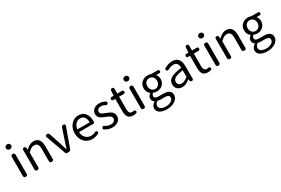

<svg xmlns="http://www.w3.org/2000/svg" viewBox="121 -2239 5787 3955"><g transform="rotate(-30 3014.0 -261.5)"><path d="M182.6 -498V-44.9Q182.6 0 137.7 0Q91.8 0 91.8 -44.9V-498Q91.8 -543 137.7 -543Q182.6 -543 182.6 -498ZM201.2 -713.9Q201.2 -688.5 182.6 -671.9Q164.1 -655.3 137.7 -655.3Q110.4 -655.3 92.8 -671.9Q75.2 -688.5 75.2 -713.9Q75.2 -741.2 92.8 -757.3Q110.4 -773.4 137.7 -773.4Q165 -773.4 183.1 -757.3Q201.2 -741.2 201.2 -713.9Z M366.2 -44.9V-505.9Q366.2 -543 405.3 -543Q440.4 -543 445.3 -507.8L449.2 -464.8H452.1Q545.9 -556.6 634.8 -556.6Q800.8 -556.6 800.8 -343.8V-44.9Q800.8 0 755.9 0Q709 0 709 -44.9V-332Q709 -408.2 684.6 -442.4Q660.2 -476.6 606.4 -476.6Q567.4 -476.6 534.2 -457Q501 -437.5 457 -393.6V-44.9Q457 0 412.1 0Q366.2 0 366.2 -44.9Z M1153.3 0H1117.2Q1093.8 0 1085.9 -22.5L918 -489.3Q899.4 -543 955.1 -543Q993.2 -543 1004.9 -506.8L1094.7 -234.4Q1135.7 -104.5 1145.5 -74.2H1149.4Q1156.2 -94.7 1173.8 -149.9Q1191.4 -205.1 1200.2 -234.4L1292 -508.8Q1301.8 -543 1338.9 -543Q1392.6 -543 1375 -491.2L1214.8 -43Q1200.2 0 1153.3 0Z M1917 -301.8Q1917 -284.2 1916.5 -275.9Q1916 -267.6 1909.7 -258.8Q1903.3 -250 1890.6 -250H1546.9Q1550.8 -163.1 1600.6 -111.3Q1650.4 -59.6 1727.5 -59.6Q1781.2 -59.6 1832 -85Q1863.3 -102.5 1879.9 -72.3Q1895.5 -43 1870.1 -28.3Q1799.8 12.7 1715.8 12.7Q1604.5 12.7 1530.3 -64.5Q1456.1 -141.6 1456.1 -271.5Q1456.1 -398.4 1529.3 -477.5Q1602.5 -556.6 1701.2 -556.6Q1803.7 -556.6 1860.4 -488.3Q1917 -419.9 1917 -301.8ZM1545.9 -315.4H1836.9Q1836.9 -397.5 1801.8 -440.9Q1766.6 -484.4 1702.1 -484.4Q1642.6 -484.4 1598.1 -439Q1553.7 -393.6 1545.9 -315.4Z M2390.6 -148.4Q2390.6 -73.2 2335 -30.3Q2279.3 12.7 2193.4 12.7Q2097.7 12.7 2017.6 -42Q1990.2 -61.5 2011.7 -90.8Q2035.2 -122.1 2066.4 -98.6Q2127.9 -57.6 2196.3 -57.6Q2248 -57.6 2275.4 -81.5Q2302.7 -105.5 2302.7 -142.6Q2302.7 -162.1 2293 -177.7Q2283.2 -193.4 2261.7 -206.5Q2240.2 -219.7 2224.6 -227.1Q2209 -234.4 2178.7 -246.1Q2143.6 -259.8 2120.1 -270.5Q2096.7 -281.2 2070.3 -299.8Q2043.9 -318.4 2030.3 -344.7Q2016.6 -371.1 2016.6 -403.3Q2016.6 -469.7 2067.4 -513.2Q2118.2 -556.6 2204.1 -556.6Q2277.3 -556.6 2344.7 -514.6Q2372.1 -495.1 2350.6 -466.8Q2329.1 -437.5 2296.9 -458Q2250 -485.4 2204.1 -485.4Q2155.3 -485.4 2130.4 -463.4Q2105.5 -441.4 2105.5 -407.2Q2105.5 -389.6 2113.3 -376.5Q2121.1 -363.3 2139.2 -352.1Q2157.2 -340.8 2170.9 -335Q2184.6 -329.1 2211.9 -318.4Q2220.7 -315.4 2224.6 -313.5Q2257.8 -300.8 2273.4 -293.9Q2289.1 -287.1 2315.9 -272Q2342.8 -256.8 2356 -241.7Q2369.1 -226.6 2379.9 -202.1Q2390.6 -177.7 2390.6 -148.4Z M2735.4 -468.8H2626V-166Q2626 -113.3 2645 -86.9Q2664.1 -60.5 2710 -60.5Q2717.8 -60.5 2735.4 -64.5Q2771.5 -74.2 2780.3 -39.1Q2789.1 -6.8 2757.8 2.9Q2718.8 12.7 2689.5 12.7Q2606.4 12.7 2570.8 -34.2Q2535.2 -81.1 2535.2 -168V-468.8H2487.3Q2454.1 -468.8 2454.1 -503.9Q2454.1 -539.1 2486.3 -540L2539.1 -543L2546.9 -659.2Q2549.8 -695.3 2586.9 -695.3Q2626 -695.3 2626 -657.2V-543H2735.4Q2772.5 -543 2772.5 -505.9Q2772.5 -468.8 2735.4 -468.8Z M2986.3 -498V-44.9Q2986.3 0 2941.4 0Q2895.5 0 2895.5 -44.9V-498Q2895.5 -543 2941.4 -543Q2986.3 -543 2986.3 -498ZM3004.9 -713.9Q3004.9 -688.5 2986.3 -671.9Q2967.8 -655.3 2941.4 -655.3Q2914.1 -655.3 2896.5 -671.9Q2878.9 -688.5 2878.9 -713.9Q2878.9 -741.2 2896.5 -757.3Q2914.1 -773.4 2941.4 -773.4Q2968.8 -773.4 2986.8 -757.3Q3004.9 -741.2 3004.9 -713.9Z M3428.7 -543H3583Q3618.2 -543 3618.2 -507.8Q3618.2 -472.7 3583 -472.7H3506.8Q3550.8 -430.7 3550.8 -361.3Q3550.8 -276.4 3494.6 -224.1Q3438.5 -171.9 3353.5 -171.9Q3313.5 -171.9 3272.5 -191.4Q3237.3 -161.1 3237.3 -126Q3237.3 -67.4 3332 -67.4H3438.5Q3627 -67.4 3627 61.5Q3627 139.6 3551.3 194.8Q3475.6 250 3353.5 250Q3252 250 3189.9 211.4Q3127.9 172.9 3127.9 103.5Q3127.9 34.2 3209 -18.6V-23.4Q3159.2 -51.8 3159.2 -112.3Q3159.2 -170.9 3219.7 -212.9V-216.8Q3149.4 -273.4 3149.4 -363.3Q3149.4 -450.2 3208.5 -503.4Q3267.6 -556.6 3353.5 -556.6Q3391.6 -556.6 3428.7 -543ZM3237.3 -363.3Q3237.3 -307.6 3269.5 -271Q3301.8 -234.4 3353.5 -234.4Q3401.4 -234.4 3434.6 -270Q3467.8 -305.7 3467.8 -363.3Q3467.8 -420.9 3435.5 -455.6Q3403.3 -490.2 3353.5 -490.2Q3303.7 -490.2 3270.5 -456.1Q3237.3 -421.9 3237.3 -363.3ZM3366.2 188.5Q3433.6 188.5 3486.3 158.2Q3539.1 127.9 3539.1 76.2Q3539.1 40 3511.7 24.4Q3484.4 8.8 3427.7 8.8H3334Q3300.8 8.8 3263.7 0Q3208 40 3208 91.8Q3208 135.7 3250.5 162.1Q3293 188.5 3366.2 188.5Z M4124 -334V-37.1Q4124 0 4085 0Q4048.8 0 4044.9 -34.2L4041 -65.4H4038.1Q3944.3 12.7 3857.4 12.7Q3787.1 12.7 3742.7 -28.3Q3698.2 -69.3 3698.2 -140.6Q3698.2 -228.5 3777.8 -276.4Q3857.4 -324.2 4032.2 -343.8Q4032.2 -481.4 3920.9 -481.4Q3857.4 -481.4 3788.1 -442.4Q3755.9 -422.9 3738.3 -456.1Q3720.7 -485.4 3747.1 -501Q3842.8 -556.6 3935.5 -556.6Q4031.2 -556.6 4077.6 -497.6Q4124 -438.5 4124 -334ZM4032.2 -131.8V-284.2Q3899.4 -267.6 3843.8 -234.9Q3788.1 -202.1 3788.1 -147.5Q3788.1 -103.5 3814.5 -81.5Q3840.8 -59.6 3883.8 -59.6Q3951.2 -59.6 4032.2 -131.8Z M4512.7 -468.8H4403.3V-166Q4403.3 -113.3 4422.4 -86.9Q4441.4 -60.5 4487.3 -60.5Q4495.1 -60.5 4512.7 -64.5Q4548.8 -74.2 4557.6 -39.1Q4566.4 -6.8 4535.2 2.9Q4496.1 12.7 4466.8 12.7Q4383.8 12.7 4348.1 -34.2Q4312.5 -81.1 4312.5 -168V-468.8H4264.6Q4231.4 -468.8 4231.4 -503.9Q4231.4 -539.1 4263.7 -540L4316.4 -543L4324.2 -659.2Q4327.1 -695.3 4364.3 -695.3Q4403.3 -695.3 4403.3 -657.2V-543H4512.7Q4549.8 -543 4549.8 -505.9Q4549.8 -468.8 4512.7 -468.8Z M4763.7 -498V-44.9Q4763.7 0 4718.8 0Q4672.9 0 4672.9 -44.9V-498Q4672.9 -543 4718.8 -543Q4763.7 -543 4763.7 -498ZM4782.2 -713.9Q4782.2 -688.5 4763.7 -671.9Q4745.1 -655.3 4718.8 -655.3Q4691.4 -655.3 4673.8 -671.9Q4656.2 -688.5 4656.2 -713.9Q4656.2 -741.2 4673.8 -757.3Q4691.4 -773.4 4718.8 -773.4Q4746.1 -773.4 4764.2 -757.3Q4782.2 -741.2 4782.2 -713.9Z M4947.3 -44.9V-505.9Q4947.3 -543 4986.3 -543Q5021.5 -543 5026.4 -507.8L5030.3 -464.8H5033.2Q5127 -556.6 5215.8 -556.6Q5381.8 -556.6 5381.8 -343.8V-44.9Q5381.8 0 5336.9 0Q5290 0 5290 -44.9V-332Q5290 -408.2 5265.6 -442.4Q5241.2 -476.6 5187.5 -476.6Q5148.4 -476.6 5115.2 -457Q5082 -437.5 5038.1 -393.6V-44.9Q5038.1 0 4993.2 0Q4947.3 0 4947.3 -44.9Z M5816.4 -543H5970.7Q6005.9 -543 6005.9 -507.8Q6005.9 -472.7 5970.7 -472.7H5894.5Q5938.5 -430.7 5938.5 -361.3Q5938.5 -276.4 5882.3 -224.1Q5826.2 -171.9 5741.2 -171.9Q5701.2 -171.9 5660.2 -191.4Q5625 -161.1 5625 -126Q5625 -67.4 5719.7 -67.4H5826.2Q6014.6 -67.4 6014.6 61.5Q6014.6 139.6 5939 194.8Q5863.3 250 5741.2 250Q5639.6 250 5577.6 211.4Q5515.6 172.9 5515.6 103.5Q5515.6 34.2 5596.7 -18.6V-23.4Q5546.9 -51.8 5546.9 -112.3Q5546.9 -170.9 5607.4 -212.9V-216.8Q5537.1 -273.4 5537.1 -363.3Q5537.1 -450.2 5596.2 -503.4Q5655.3 -556.6 5741.2 -556.6Q5779.3 -556.6 5816.4 -543ZM5625 -363.3Q5625 -307.6 5657.2 -271Q5689.5 -234.4 5741.2 -234.4Q5789.1 -234.4 5822.3 -270Q5855.5 -305.7 5855.5 -363.3Q5855.5 -420.9 5823.2 -455.6Q5791 -490.2 5741.2 -490.2Q5691.4 -490.2 5658.2 -456.1Q5625 -421.9 5625 -363.3ZM5753.9 188.5Q5821.3 188.5 5874 158.2Q5926.8 127.9 5926.8 76.2Q5926.8 40 5899.4 24.4Q5872.1 8.8 5815.4 8.8H5721.7Q5688.5 8.8 5651.4 0Q5595.7 40 5595.7 91.8Q5595.7 135.7 5638.2 162.1Q5680.7 188.5 5753.9 188.5Z"/></g></svg>

Font: GenSenMaruGothic TW TTF Regular
Style: Regular
Weight: 400
Version: Version 1.301